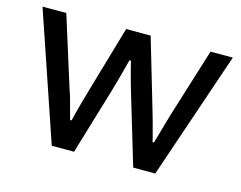

<svg xmlns="http://www.w3.org/2000/svg" viewBox="-79 -645 961 765"><g transform="rotate(15 401.5 -263.0)"><path d="M188 0 9 -526H107L197 -240Q206 -215 212.5 -190.5Q219 -166 224 -147Q229 -128 232 -118H238Q242 -134 247.5 -156Q253 -178 259.5 -200.5Q266 -223 271 -241L354 -526H455L539 -241Q545 -222 551 -199Q557 -176 563 -154.5Q569 -133 572 -118H578Q583 -134 589 -156Q595 -178 601.5 -200.5Q608 -223 613 -240L702 -526H794L615 0H524L441 -277Q435 -297 428 -321.5Q421 -346 415 -369.5Q409 -393 405 -409H399Q395 -394 389 -371.5Q383 -349 376.5 -324.5Q370 -300 363 -277L280 0Z"/></g></svg>

Font: Archivo SemiExpanded
Style: Regular
Weight: 400
Width: 6
Designer: Hector Gatti
Foundry: Omnibus-Type
Version: Version 2.001